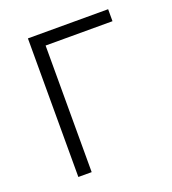

<svg xmlns="http://www.w3.org/2000/svg" viewBox="-102 -598 605 677"><g transform="rotate(-20 200.0 -260.0)"><path d="M78 0V-520H379V-475H128V0Z"/></g></svg>

Font: Raleway Light
Style: Regular
Weight: 300
Designer: Matt McInerney, Pablo Impallari, Rodrigo Fuenzalida
Foundry: Matt McInerney, Pablo Impallari, Rodrigo Fuenzalida
Version: Version 4.026